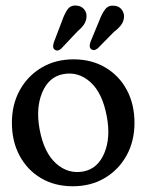

<svg xmlns="http://www.w3.org/2000/svg" viewBox="-20 -656 524 686"><path d="M243 -444Q307 -444 356.2 -415Q405.5 -386 433 -334.8Q460.5 -283.5 460.5 -217Q460.5 -152 432.5 -101Q404.5 -50 354.8 -20.2Q305 9.5 240 9.5Q175.5 9.5 126.5 -19.5Q77.5 -48.5 50 -99.8Q22.5 -151 22.5 -217.5Q22.5 -282.5 50.5 -333.5Q78.5 -384.5 128.2 -414.2Q178 -444 243 -444ZM278.5 -43.5Q329.5 -53.5 352.8 -109Q376 -164.5 361.5 -240.5Q346 -324 302.8 -362.8Q259.5 -401.5 205 -391Q154 -381 130.8 -325.5Q107.5 -270 121.5 -194Q137 -110.5 180.5 -71.8Q224 -33 278.5 -43.5ZM201.5 -581Q210.5 -607 221.5 -622.5Q232.5 -638 253.5 -636Q270 -635 280.2 -623.2Q290.5 -611.5 289 -595Q288 -580 279.5 -567.8Q271 -555.5 255.5 -542.5L199 -482.5Q185.5 -470.5 175 -479Q169.5 -483.5 169.8 -490.2Q170 -497 172.5 -505ZM335 -583Q344.5 -608.5 356.2 -623.2Q368 -638 389 -635.5Q405.5 -634 415 -621.5Q424.5 -609 423 -592.5Q421 -577.5 412 -565.8Q403 -554 387 -542L329.5 -483.5Q315 -472 305 -481Q300 -486 300.5 -492.8Q301 -499.5 303.5 -507Z"/></svg>

Font: Fraunces 144pt SuperSoft
Style: Regular
Weight: 400
Version: Version 1.000;[b76b70a41]